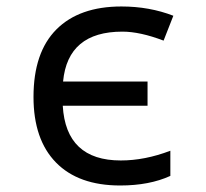

<svg xmlns="http://www.w3.org/2000/svg" viewBox="-20 -566 640 596"><path d="M518.1 -517.1 487.8 -439.9Q414.6 -467.8 359.9 -467.8Q190.4 -467.8 175.8 -313H438V-237.8H174.8Q184.6 -67.9 355 -67.9Q429.7 -67.9 508.8 -98.1V-20Q443.8 9.8 353 9.8Q223.6 9.8 153.8 -61.5Q84 -132.8 84 -265.1Q84 -403.3 155 -474.6Q226.1 -545.9 356.9 -545.9Q443.8 -545.9 518.1 -517.1Z"/></svg>

Font: Noto Mono
Style: Regular
Weight: 400
Designer: Monotype Design Team
Foundry: Monotype Imaging Inc.
Version: Version 1.00